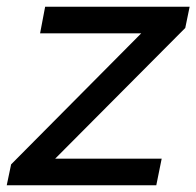

<svg xmlns="http://www.w3.org/2000/svg" viewBox="-34 -550 583 570"><path d="M-14 0 -1 -62 418 -484 437 -451H85L100 -530H529L516 -467L97 -46L77 -79H446L430 0Z"/></svg>

Font: Montserrat Thin Medium
Style: Italic
Weight: 500
Italic angle: -11.3°
Version: Version 9.000